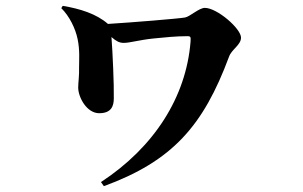

<svg xmlns="http://www.w3.org/2000/svg" viewBox="-20 -570 1040 658"><path d="M190 -542C218 -515 239 -471 246 -436C254 -398 251 -364 251 -339C252 -313 248 -286 248 -270C248 -237 277 -182 320 -182C362 -182 370 -207 370 -233C371 -280 366 -391 362 -443C378 -429 389 -423 404 -423C425 -423 457 -433 505 -438C544 -442 584 -446 622 -446C634 -446 634 -443 633 -427C618 -238 509 -66 326 54L336 68C571 -18 677 -139 765 -376C774 -401 806 -416 806 -441C806 -472 724 -543 682 -543C662 -543 631 -513 614 -510C591 -506 431 -493 350 -488C310 -523 254 -540 195 -550Z"/></svg>

Font: Noto Serif TC Black
Style: Regular
Weight: 900
Version: Version 1.001;PS 1.001;hotconv 16.6.54;makeotf.lib2.5.65590